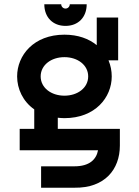

<svg xmlns="http://www.w3.org/2000/svg" viewBox="-20 -702 650 897"><path d="M170 -345C170 -398 219 -435 281 -435C343 -435 392 -398 392 -345C392 -292 343 -255 281 -255C219 -255 170 -292 170 -345ZM60 -345C60 -287 87 -228 140 -191V-100H72V0H438C430 43 398 75 328 75H172V175H328C469 177 540 90 540 -22V-100H250V-152C260 -151 270 -150 281 -150C425 -150 502 -247 502 -345C502 -371 497 -396 487 -420H532V-620H432V-491C395 -521 345 -540 281 -540C137 -540 60 -443 60 -345ZM187 -682C187 -621 227 -581 286 -581C345 -581 385 -621 385 -682H306C306 -671 297 -662 286 -662C275 -662 266 -671 266 -682Z"/></svg>

Font: Grotesk 03
Style: Bold
Weight: 500
Designer: Frank Adebiaye, contributions by Jérémy Landes, Ariel Martín Pérez
Foundry: Velvetyne Type Foundry
Version: Version 3.000;Glyphs 3.1.2 (3150)